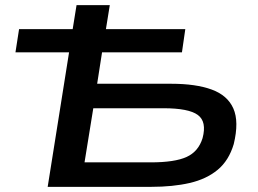

<svg xmlns="http://www.w3.org/2000/svg" viewBox="-20 -725 1002 745"><path d="M165 0 248 -522H40L54 -612H262L277 -705H406L391 -612H699L686 -522H376L357 -400H644Q740 -400 801.5 -377.5Q863 -355 885.5 -304Q908 -253 887 -166Q868 -102 824.5 -66Q781 -30 716 -15Q651 0 567 0ZM308 -95H565Q658 -95 704 -116Q750 -137 766 -189Q783 -253 747.5 -279Q712 -305 614 -305H342Z"/></svg>

Font: Nunito Sans 7pt Expanded SemiBold
Style: Italic
Weight: 600
Width: 7
Italic angle: -9°
Designer: Vernon Adams
Foundry: Vernon Adams
Version: Version 3.101;gftools[0.9.27]